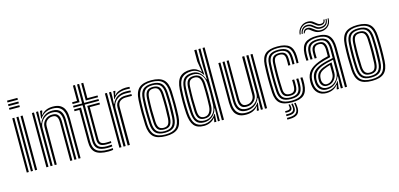

<svg xmlns="http://www.w3.org/2000/svg" viewBox="-81 -1338 4261 2051"><g transform="rotate(-15 2050.0 -313.0)"><path d="M51.2 -776.2V-796.5H165.8V-776.2ZM51.2 -735.8V-756H165.8V-735.8ZM51.2 -695.5V-715.8H165.8V-695.5ZM147.8 0V-600H170.8V0ZM56.2 0V-600H79V0ZM102 0V-600H124.8V0Z M628.5 0V-435.2Q628.5 -455.5 625.2 -481.8Q622 -508 609.8 -532.6Q597.5 -557.2 571.1 -573.2Q544.8 -589.2 498.5 -589.2Q452 -589.2 416.6 -570.4Q381.2 -551.5 358.2 -516.5H353L362.8 -600H385.5L385.8 -590.5L372.2 -553.5H377.2Q401.5 -582.5 433.4 -595.8Q465.2 -609 505.5 -609Q557.5 -609 587 -591Q616.5 -573 630.2 -545.6Q644 -518.2 647.6 -489.5Q651.2 -460.8 651.2 -439.5V0ZM273.2 0V-600H296.2V0ZM319 0V-600H341.8L337.5 -468.5H342.8Q362.2 -516.8 401.1 -543.2Q440 -569.8 491.8 -569.2Q551 -569 578.4 -534.9Q605.8 -500.8 605.8 -434V0H582.8V-431.2Q582.8 -490.5 559.2 -520.1Q535.8 -549.8 484 -549.8Q441.5 -549.8 409.6 -530.9Q377.8 -512 360 -481.8Q342.2 -451.5 342.2 -417.2V0ZM365 0V-419Q365 -466.2 397.4 -497.1Q429.8 -528 478.2 -528Q516.8 -528 534 -510.8Q551.2 -493.5 555.8 -469.9Q560.2 -446.2 560.2 -427.2V0H537.2V-426Q537.2 -443.8 533.8 -462.8Q530.2 -481.8 517 -495Q503.8 -508.2 475 -508.2Q440 -508.2 414.6 -485Q389.2 -461.8 389 -421.2L387.8 0Z M957.8 -30.5Q883.2 -30.5 850.8 -57.6Q818.2 -84.8 818.2 -147V-540.5H718.2V-560.2H818.2V-770H841.2V-560.2H999.5V-540.5H841.2V-147Q841.2 -95 868.2 -72.6Q895.2 -50.2 957.8 -50.2Q985.2 -50.2 1010.8 -53.2V-34Q991.5 -30.5 957.8 -30.5ZM718.2 -580.2V-600H772.5V-770H795.5V-580.2ZM864.2 -580.2V-770H887V-600H999.5V-580.2ZM957.8 8.8Q858.5 8.8 815.5 -27.5Q772.5 -63.8 772.5 -147V-501H718.2V-520.8H795.5V-147Q795.5 -74 833.1 -42.5Q870.8 -11 957.8 -11Q985.2 -11 1010.8 -15V4.2Q990.8 8.8 957.8 8.8ZM957.8 -70Q907.8 -70 886 -87.9Q864.2 -105.8 864.2 -147V-520.8H999.5V-501H887V-147Q887 -116.2 903.5 -102.9Q920 -89.5 957.8 -89.5Q973 -89.5 986.2 -90Q999.5 -90.5 1010.8 -92V-72.8Q989.8 -70 957.8 -70Z M1160.5 -516.5 1172 -578.5V-600H1194.8L1195 -593.2L1180.2 -553.5H1184.5Q1203.8 -578 1239.4 -590.4Q1275 -602.8 1309.2 -602.8Q1317.8 -602.8 1330.6 -602.2Q1343.5 -601.8 1352.8 -600.8V-581Q1345.2 -582 1333 -582.5Q1320.8 -583 1310.2 -583Q1263.5 -583 1225.9 -567.1Q1188.2 -551.2 1165.5 -516.5ZM1126.2 0V-600H1149L1149.2 -542L1144.5 -468.5H1150Q1169.5 -516.5 1208.6 -539.8Q1247.8 -563 1298.5 -563Q1311.8 -563 1329 -562.4Q1346.2 -561.8 1352.8 -561V-541.2Q1344.2 -542 1325.9 -542.5Q1307.5 -543 1293.8 -543Q1249.2 -543 1217 -525Q1184.8 -507 1167.2 -478.2Q1149.8 -449.5 1149.8 -417.2V0ZM1080.5 0V-600H1103.5V0ZM1172.2 0V-419Q1172.2 -467.2 1205.2 -494.1Q1238.2 -521 1284 -521Q1300.5 -521 1319.5 -521Q1338.5 -521 1352.8 -520.8V-500.8Q1339 -501 1319.2 -501.1Q1299.5 -501.2 1284 -501.2Q1248 -501.2 1222.1 -481.9Q1196.2 -462.5 1196.2 -421.2V0Z M1593.8 8.8Q1497.8 8.8 1456.2 -32Q1414.8 -72.8 1410 -162Q1406.5 -232.2 1406.2 -298Q1406 -363.8 1410 -438.5Q1415 -530.8 1458.5 -569.8Q1502 -608.8 1593.8 -608.8Q1687 -608.8 1729.5 -569.1Q1772 -529.5 1776.8 -438.2Q1780.2 -368 1780.4 -300.5Q1780.5 -233 1776.8 -162Q1771.5 -69.5 1728.4 -30.4Q1685.2 8.8 1593.8 8.8ZM1593.8 -9.5Q1675.5 -9.5 1712.4 -45.6Q1749.2 -81.8 1753.8 -163.2Q1757.5 -232.8 1757.5 -297.9Q1757.5 -363 1753.8 -437Q1749.8 -518 1713.1 -554.2Q1676.5 -590.5 1593.8 -590.5Q1512 -590.5 1474.8 -554.8Q1437.5 -519 1432.8 -437Q1428.8 -357 1429.1 -294.2Q1429.5 -231.5 1432.8 -163.2Q1437 -82.2 1473.8 -45.9Q1510.5 -9.5 1593.8 -9.5ZM1593.8 -28Q1521.5 -28 1490.5 -60.8Q1459.5 -93.5 1455.5 -165Q1452 -235.5 1451.9 -298.9Q1451.8 -362.2 1455.8 -435.8Q1459.8 -509.5 1492.1 -540.8Q1524.5 -572 1593.8 -572Q1664 -572 1695.6 -540.1Q1727.2 -508.2 1731 -436.2Q1734.8 -361 1734.8 -298.4Q1734.8 -235.8 1731 -164.5Q1727 -92.8 1695.6 -60.4Q1664.2 -28 1593.8 -28ZM1593.8 -46.2Q1651.5 -46.2 1678 -74.1Q1704.5 -102 1708.2 -166.8Q1711.5 -232 1711.6 -295.1Q1711.8 -358.2 1708.2 -434Q1705 -499.2 1677.9 -526.5Q1650.8 -553.8 1593.8 -553.8Q1533.8 -553.8 1507.9 -525Q1482 -496.2 1478.5 -433.8Q1475 -366.8 1474.9 -303.2Q1474.8 -239.8 1478.5 -165.8Q1482 -102 1508.5 -74.1Q1535 -46.2 1593.8 -46.2ZM1593.8 -64.5Q1547.2 -64.5 1525.8 -88.2Q1504.2 -112 1501.5 -166.5Q1498 -237.5 1497.9 -300Q1497.8 -362.5 1501.5 -433Q1504.5 -488.5 1526.2 -512Q1548 -535.5 1593.8 -535.5Q1639.8 -535.5 1661.1 -511.8Q1682.5 -488 1685.2 -433.2Q1689 -356.8 1688.9 -294.1Q1688.8 -231.5 1685.2 -167.5Q1682.2 -112.5 1661 -88.5Q1639.8 -64.5 1593.8 -64.5ZM1593.8 -83Q1628.2 -83 1644 -103Q1659.8 -123 1662.5 -168.5Q1665.5 -231.5 1665.9 -292.5Q1666.2 -353.5 1662.5 -432.2Q1660.2 -476.8 1644.5 -496.9Q1628.8 -517 1593.8 -517Q1557.8 -517 1542.2 -496.4Q1526.8 -475.8 1524.2 -432Q1520.5 -359.5 1520.6 -299.6Q1520.8 -239.8 1524.2 -167.5Q1526.8 -123.5 1542.5 -103.2Q1558.2 -83 1593.8 -83Z M2237 0H2214V-800H2237ZM2191.2 0H2170.2L2174 -141.8H2169Q2157.2 -90.5 2118 -59Q2078.8 -27.5 2025.8 -27.5Q1970.2 -27.5 1942.9 -59.6Q1915.5 -91.8 1909.8 -167.8Q1905.5 -231.5 1905.5 -296.9Q1905.5 -362.2 1910 -435.8Q1915 -509.5 1946.1 -540.5Q1977.2 -571.5 2040.8 -571.5Q2087.2 -571.5 2119.4 -542.9Q2151.5 -514.2 2166 -466.2H2171.5L2168.2 -614.8V-800H2191.2ZM2015 8.8Q1940.5 8.8 1906 -32.9Q1871.5 -74.5 1864.2 -167.5Q1859.8 -234.8 1859.8 -297.5Q1859.8 -360.2 1864.2 -435.2Q1871 -528.8 1910.9 -568.8Q1950.8 -608.8 2028.5 -608.8Q2066 -608.8 2093.6 -593.9Q2121.2 -579 2136.2 -557.5H2141.8L2122.5 -676V-800H2146.8V-655.5L2159 -520.5L2151.5 -520.8Q2131.5 -556 2100.6 -573.1Q2069.8 -590.2 2035.2 -590.2Q1967 -590.2 1930 -555.9Q1893 -521.5 1887.2 -435.2Q1882.5 -359.8 1882.8 -295.8Q1883 -231.8 1887.2 -167Q1893.5 -81.5 1925 -45.5Q1956.5 -9.5 2020.2 -9.5Q2060.2 -9.5 2096.4 -30Q2132.5 -50.5 2153 -85.5H2158.2L2153.2 0H2131.2V-7.8L2138.8 -43.5H2134Q2114.8 -19.2 2082.8 -5.2Q2050.8 8.8 2015 8.8ZM2036.8 -45.8Q2090.5 -45.8 2126 -82.9Q2161.5 -120 2164.8 -178Q2168.2 -241.8 2168.8 -307.6Q2169.2 -373.5 2165.5 -424.5Q2160.8 -481.8 2129.8 -517.4Q2098.8 -553 2045.5 -553Q1989.8 -553 1963 -526.2Q1936.2 -499.5 1932.8 -434.8Q1929 -356 1929.4 -295.8Q1929.8 -235.5 1932.8 -167.5Q1936 -102.2 1960.1 -74Q1984.2 -45.8 2036.8 -45.8ZM2042.8 -64.8Q1998.5 -64.8 1978.2 -88.8Q1958 -112.8 1955.5 -168Q1952.5 -236.2 1952.5 -297.2Q1952.5 -358.2 1955.5 -434.5Q1957.8 -486.2 1978.4 -511Q1999 -535.8 2048.2 -535.8Q2094.8 -535.8 2117.6 -506.9Q2140.5 -478 2143.2 -425Q2145.8 -374.5 2145.9 -308.4Q2146 -242.2 2143 -178Q2140.5 -127.2 2115.5 -96Q2090.5 -64.8 2042.8 -64.8ZM2043 -83Q2079 -83 2098.4 -109.4Q2117.8 -135.8 2120.2 -178.2Q2122 -211.5 2122.6 -254Q2123.2 -296.5 2122.8 -341Q2122.2 -385.5 2120.2 -424.8Q2115.2 -517 2048.5 -517Q2014 -517 1997.4 -498.4Q1980.8 -479.8 1978.5 -435.2Q1975 -359.8 1975.1 -297.8Q1975.2 -235.8 1978.5 -167.8Q1980.5 -121.2 1996 -102.1Q2011.5 -83 2043 -83Z M2481.2 9Q2429.2 9 2399.6 -9.1Q2370 -27.2 2356.4 -54.6Q2342.8 -82 2339.1 -110.8Q2335.5 -139.5 2335.5 -160.5V-600H2358.2V-164.8Q2358.2 -144.5 2361.5 -118.2Q2364.8 -92 2377 -67.4Q2389.2 -42.8 2415.6 -26.8Q2442 -10.8 2488.2 -10.8Q2536 -10.8 2571 -30Q2606 -49.2 2628.2 -83.5H2633.8L2624.8 -21.5V0H2601.8V-6.8L2614 -46.5H2609.5Q2585.8 -17.5 2553.8 -4.2Q2521.8 9 2481.2 9ZM2690.5 0V-600H2713.5V0ZM2508.2 -72Q2469.2 -72 2452.1 -89.9Q2435 -107.8 2430.9 -131.5Q2426.8 -155.2 2426.8 -172.8V-600H2449.5V-174Q2449.5 -156.8 2453.1 -137.6Q2456.8 -118.5 2469.9 -105.1Q2483 -91.8 2511.8 -91.8Q2546.8 -91.8 2572.4 -115Q2598 -138.2 2598 -178.8V-600H2622V-181Q2622 -133.8 2589.4 -102.9Q2556.8 -72 2508.2 -72ZM2494.8 -30.8Q2381.2 -31.5 2381.2 -166V-600H2404V-168.8Q2404 -109.5 2427.6 -79.9Q2451.2 -50.2 2503 -50.2Q2545.2 -50.2 2577.1 -69.1Q2609 -88 2626.6 -118.2Q2644.2 -148.5 2644.2 -182.8V-600H2667.8V0H2645.5V-58L2649 -131.5H2643.8Q2623.5 -81.5 2584.1 -55.9Q2544.8 -30.2 2494.8 -30.8Z M2989.2 8.8Q2896.2 8.8 2854.8 -27.4Q2813.2 -63.5 2808.5 -145.8Q2804.5 -226.5 2804.4 -301.6Q2804.2 -376.8 2808.5 -453Q2813.5 -537.8 2856.1 -573.2Q2898.8 -608.8 2988 -608.8Q3078.2 -608.8 3120 -574Q3161.8 -539.2 3164.5 -457.2Q3165 -441.5 3164.9 -420.9Q3164.8 -400.2 3163.5 -380.5H3142Q3142.8 -393.8 3142.6 -413.2Q3142.5 -432.8 3141.8 -456.5Q3139 -528.2 3103.2 -559.4Q3067.5 -590.5 2988 -590.5Q2908.8 -590.5 2872.2 -558.2Q2835.8 -526 2831.5 -451.8Q2827.5 -378.8 2827.4 -304.5Q2827.2 -230.2 2831.5 -146.8Q2835.5 -73.5 2872.2 -41.5Q2909 -9.5 2989.2 -9.5Q3067.8 -9.5 3103 -41.5Q3138.2 -73.5 3141.8 -146.2Q3142.8 -170.5 3142.4 -189.5Q3142 -208.5 3140.8 -221.5H3163.5Q3165 -209.5 3165.2 -189Q3165.5 -168.5 3164.5 -145.5Q3160.8 -62.8 3120 -27Q3079.2 8.8 2989.2 8.8ZM2989.2 -28Q2920 -28 2888.9 -56.5Q2857.8 -85 2854.5 -148Q2850.2 -232.5 2850.2 -304.6Q2850.2 -376.8 2854.2 -449.8Q2858.2 -518.5 2891 -545.2Q2923.8 -572 2988 -572Q3053.8 -572 3085.1 -545.8Q3116.5 -519.5 3118.8 -455.8Q3119.5 -434 3119.6 -415Q3119.8 -396 3118.8 -380.5H3096.2Q3097 -394.2 3096.9 -413.1Q3096.8 -432 3096 -455.2Q3094 -511 3066.9 -532.4Q3039.8 -553.8 2988 -553.8Q2932.8 -553.8 2906.6 -529.8Q2880.5 -505.8 2877.2 -448.5Q2873 -373.2 2873.1 -301.9Q2873.2 -230.5 2877.2 -150Q2880.2 -95 2906.2 -70.6Q2932.2 -46.2 2989.2 -46.2Q3041.2 -46.2 3067.2 -69Q3093.2 -91.8 3096 -147.2Q3097.8 -190 3095.2 -221.5H3118Q3120.8 -191.5 3118.8 -146.8Q3116 -83.8 3085.9 -55.9Q3055.8 -28 2989.2 -28ZM2989.2 -64.5Q2944 -64.5 2923.2 -85.1Q2902.5 -105.8 2900 -151Q2896 -235 2896.1 -303Q2896.2 -371 2900 -447.5Q2902.8 -494.5 2923.2 -515Q2943.8 -535.5 2988 -535.5Q3030 -535.5 3050.8 -517.4Q3071.5 -499.2 3073 -453.2Q3073.8 -437 3074 -416.5Q3074.2 -396 3072.8 -380.5H3049.8Q3051 -396.2 3050.9 -415.1Q3050.8 -434 3050.2 -452.8Q3049.2 -486.8 3034.8 -501.9Q3020.2 -517 2988 -517Q2955 -517 2940 -500.2Q2925 -483.5 2922.8 -445.8Q2919 -371 2919 -302.5Q2919 -234 2923 -152.2Q2924.8 -116.2 2940.2 -99.6Q2955.8 -83 2989.2 -83Q3020.2 -83 3034.5 -99.5Q3048.8 -116 3050.2 -150.2Q3051.8 -187.5 3049.8 -221.5H3072.5Q3073.5 -207 3073.8 -187.4Q3074 -167.8 3073 -149.2Q3071.2 -105 3051.6 -84.8Q3032 -64.5 2989.2 -64.5ZM3006.8 23.2H3023.5L3028.2 57Q3036.2 118.2 3009.2 146.1Q2982.2 174 2914.5 174H2891.5V155.2H2914.5Q2972.2 155.2 2995.2 131.9Q3018.2 108.5 3011.5 57ZM2944.2 23.2H2959.8L2964.2 50.2Q2972.8 98.8 2914.5 98.8H2891.5V80.5H2914.5Q2952.5 80.5 2948.2 50.2ZM2974.8 23.2H2991.8L2996.2 53.8Q3002.8 96.8 2983.2 116.5Q2963.8 136.2 2914.5 136.2H2891.5V117.5H2914.5Q2953.8 117.5 2969.1 102.4Q2984.5 87.2 2979.5 53.8Z M3575 0V-432.5Q3575 -513.2 3541.9 -551.9Q3508.8 -590.5 3426.5 -590.5Q3350.5 -590.5 3313 -560.4Q3275.5 -530.2 3272.5 -457Q3271.8 -438 3271.9 -419Q3272 -400 3273.2 -380.5H3250.8Q3249.2 -401.8 3249 -419.2Q3248.8 -436.8 3249.8 -458Q3253 -539.2 3294.6 -574Q3336.2 -608.8 3426.5 -608.8Q3522.2 -608.8 3560.1 -565.6Q3598 -522.5 3598 -432.5V0ZM3529.2 0.2V-58.2L3533.2 -132H3528.2Q3508.5 -83.8 3470.9 -55.4Q3433.2 -27 3381.8 -27.2Q3339 -27.2 3311.4 -54Q3283.8 -80.8 3279.8 -127.2Q3278.2 -146.8 3279.5 -166.8Q3283.2 -219.5 3309.9 -249.8Q3336.5 -280 3390.2 -300.2Q3415 -309.5 3455.2 -319.9Q3495.5 -330.2 3529.2 -336.2V-432.5Q3529.2 -491.8 3506.9 -522.8Q3484.5 -553.8 3426.5 -553.8Q3373.2 -553.8 3346.9 -530.6Q3320.5 -507.5 3318.2 -455Q3317.8 -440.2 3317.6 -420.6Q3317.5 -401 3318.8 -380.5H3296Q3294.8 -400.8 3294.8 -420.5Q3294.8 -440.2 3295.2 -455.5Q3298 -517 3328.8 -544.5Q3359.5 -572 3426.5 -572Q3496.2 -572 3524.1 -537.5Q3552 -503 3552 -432.5V0.2ZM3368.8 8.8Q3312 8.8 3275.9 -25.4Q3239.8 -59.5 3234 -123.8Q3232.2 -147.5 3233.8 -170.8Q3238.5 -231 3271.4 -269.1Q3304.2 -307.2 3374.5 -335.2Q3399.2 -345.2 3423.6 -352.8Q3448 -360.2 3483.5 -368V-432.5Q3483.5 -472 3471 -494.5Q3458.5 -517 3426.5 -517Q3394.8 -517 3380 -500.2Q3365.2 -483.5 3364 -452.5Q3363.5 -443.2 3363.4 -422.5Q3363.2 -401.8 3364.2 -380.5H3341.5Q3340.5 -402.8 3340.6 -422.1Q3340.8 -441.5 3341.2 -454.5Q3342.8 -495 3363.1 -515.2Q3383.5 -535.5 3426.5 -535.5Q3471.8 -535.5 3489 -508.5Q3506.2 -481.5 3506.2 -432.5V-352.2Q3474 -345 3441.2 -336.1Q3408.5 -327.2 3382.5 -317.8Q3262.2 -273.5 3256.5 -168.8Q3256 -159 3256 -147.5Q3256 -136 3257 -125.8Q3261.2 -72.5 3292.4 -40.8Q3323.5 -9 3375.5 -9Q3422.2 -9 3456 -28.8Q3489.8 -48.5 3512.5 -83.8H3517.8L3508.5 -21.8V0H3485.8L3485.5 -7L3498.2 -47H3494Q3448.5 8.8 3368.8 8.8ZM3389.2 -45.2Q3431.2 -45.2 3462.6 -65.5Q3494 -85.8 3511.2 -117.4Q3528.5 -149 3528.5 -183.2V-317.5Q3496.2 -311.8 3459.2 -302Q3422.2 -292.2 3397.8 -282.5Q3352 -263.5 3329.5 -236.1Q3307 -208.8 3302.2 -163Q3300.8 -145.8 3302.5 -129Q3307.2 -91.5 3329.1 -68.4Q3351 -45.2 3389.2 -45.2ZM3394.5 -65Q3364 -65 3346 -84Q3328 -103 3325.2 -131.2Q3324 -147.2 3325 -161.8Q3328.2 -201.5 3347.5 -225Q3366.8 -248.5 3405.5 -264.8Q3431 -275.2 3454.2 -282.1Q3477.5 -289 3505.5 -294.8V-181.2Q3505.5 -134 3474.2 -99.5Q3443 -65 3394.5 -65ZM3397.5 -82.8Q3432.8 -82.8 3457.6 -110.9Q3482.5 -139 3482.5 -179.2V-271.8Q3447.5 -262 3413.2 -247.2Q3380 -232.5 3364.9 -212.8Q3349.8 -193 3348 -160.8Q3347.2 -152.2 3347.5 -145.6Q3347.8 -139 3348.2 -133Q3350.2 -113.8 3363 -98.2Q3375.8 -82.8 3397.5 -82.8ZM3253.5 -669.2Q3256.8 -718.2 3291 -750.4Q3325.2 -782.5 3372.8 -780.8Q3405.5 -779.8 3425.9 -765.5Q3446.2 -751.2 3462.4 -737Q3478.5 -722.8 3498.8 -721.8Q3515.5 -720.8 3526.9 -728.2Q3538.2 -735.8 3539.8 -758H3551.2Q3549.8 -729 3533.8 -716.9Q3517.8 -704.8 3494 -705.8Q3473.5 -706.2 3459.1 -715Q3444.8 -723.8 3432 -735Q3419.2 -746.2 3404.4 -755.1Q3389.5 -764 3368.8 -764.8Q3326.5 -766.2 3297.1 -738.4Q3267.8 -710.5 3264.8 -669.2ZM3276.2 -669.2Q3278.8 -702.8 3301.4 -726.4Q3324 -750 3361 -748.5Q3389.5 -747.5 3408.5 -733.2Q3427.5 -719 3445.2 -704.8Q3463 -690.5 3488.2 -689.5Q3520.2 -688.5 3541 -704.5Q3561.8 -720.5 3562.5 -758H3574Q3573 -712.8 3547.6 -692.5Q3522.2 -672.2 3485.8 -673.5Q3456.5 -674.2 3436.8 -688.5Q3417 -702.8 3399.2 -717.1Q3381.5 -731.5 3358.2 -732.5Q3326 -733.8 3307.8 -714.4Q3289.5 -695 3287.8 -669.2ZM3299.2 -669.2Q3300.5 -687.2 3313.6 -702.4Q3326.8 -717.5 3353.8 -716.2Q3375.8 -715.5 3394.1 -701.1Q3412.5 -686.8 3433 -672.5Q3453.5 -658.2 3482 -657.2Q3522.5 -656 3553.4 -680.5Q3584.2 -705 3585.5 -758H3597Q3595.5 -697.2 3559.5 -668.5Q3523.5 -639.8 3479 -641.2Q3443.8 -642 3419.4 -656.4Q3395 -670.8 3378.2 -685Q3361.5 -699.2 3349 -700.2Q3331.5 -701.2 3321.2 -690.4Q3311 -679.5 3310.5 -669.2Z M3874 8.8Q3778 8.8 3736.5 -32Q3695 -72.8 3690.2 -162Q3686.8 -232.2 3686.5 -298Q3686.2 -363.8 3690.2 -438.5Q3695.2 -530.8 3738.8 -569.8Q3782.2 -608.8 3874 -608.8Q3967.2 -608.8 4009.8 -569.1Q4052.2 -529.5 4057 -438.2Q4060.5 -368 4060.6 -300.5Q4060.8 -233 4057 -162Q4051.8 -69.5 4008.6 -30.4Q3965.5 8.8 3874 8.8ZM3874 -9.5Q3955.8 -9.5 3992.6 -45.6Q4029.5 -81.8 4034 -163.2Q4037.8 -232.8 4037.8 -297.9Q4037.8 -363 4034 -437Q4030 -518 3993.4 -554.2Q3956.8 -590.5 3874 -590.5Q3792.2 -590.5 3755 -554.8Q3717.8 -519 3713 -437Q3709 -357 3709.4 -294.2Q3709.8 -231.5 3713 -163.2Q3717.2 -82.2 3754 -45.9Q3790.8 -9.5 3874 -9.5ZM3874 -28Q3801.8 -28 3770.8 -60.8Q3739.8 -93.5 3735.8 -165Q3732.2 -235.5 3732.1 -298.9Q3732 -362.2 3736 -435.8Q3740 -509.5 3772.4 -540.8Q3804.8 -572 3874 -572Q3944.2 -572 3975.9 -540.1Q4007.5 -508.2 4011.2 -436.2Q4015 -361 4015 -298.4Q4015 -235.8 4011.2 -164.5Q4007.2 -92.8 3975.9 -60.4Q3944.5 -28 3874 -28ZM3874 -46.2Q3931.8 -46.2 3958.2 -74.1Q3984.8 -102 3988.5 -166.8Q3991.8 -232 3991.9 -295.1Q3992 -358.2 3988.5 -434Q3985.2 -499.2 3958.1 -526.5Q3931 -553.8 3874 -553.8Q3814 -553.8 3788.1 -525Q3762.2 -496.2 3758.8 -433.8Q3755.2 -366.8 3755.1 -303.2Q3755 -239.8 3758.8 -165.8Q3762.2 -102 3788.8 -74.1Q3815.2 -46.2 3874 -46.2ZM3874 -64.5Q3827.5 -64.5 3806 -88.2Q3784.5 -112 3781.8 -166.5Q3778.2 -237.5 3778.1 -300Q3778 -362.5 3781.8 -433Q3784.8 -488.5 3806.5 -512Q3828.2 -535.5 3874 -535.5Q3920 -535.5 3941.4 -511.8Q3962.8 -488 3965.5 -433.2Q3969.2 -356.8 3969.1 -294.1Q3969 -231.5 3965.5 -167.5Q3962.5 -112.5 3941.2 -88.5Q3920 -64.5 3874 -64.5ZM3874 -83Q3908.5 -83 3924.2 -103Q3940 -123 3942.8 -168.5Q3945.8 -231.5 3946.1 -292.5Q3946.5 -353.5 3942.8 -432.2Q3940.5 -476.8 3924.8 -496.9Q3909 -517 3874 -517Q3838 -517 3822.5 -496.4Q3807 -475.8 3804.5 -432Q3800.8 -359.5 3800.9 -299.6Q3801 -239.8 3804.5 -167.5Q3807 -123.5 3822.8 -103.2Q3838.5 -83 3874 -83Z"/></g></svg>

Font: Big Shoulders Inline Text
Style: Bold
Weight: 700
Designer: Patric King
Foundry: XO Type Co
Version: Version 1.000